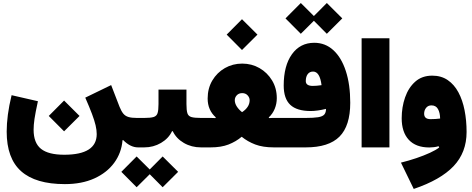

<svg xmlns="http://www.w3.org/2000/svg" viewBox="-20 -968 3102 1261"><path d="M300.3 -206.5 400.9 -307.6 502.4 -206.5 400.9 -105.5ZM56.2 -342.8 229 -303.2Q212.4 -227.1 206.5 -186.8Q200.7 -146.5 200.7 -116.2Q200.7 -29.3 249.3 9.5Q297.9 48.3 401.9 48.3Q615.2 48.3 615.2 -87.4Q615.2 -113.3 607.9 -144.8Q600.6 -176.3 584 -220.2Q567.4 -264.2 540 -326.7L710 -409.2L765.1 -266.6Q776.9 -237.3 790 -221.4Q803.2 -205.6 824 -199.5Q844.7 -193.4 878.9 -193.4H888.7V0H886.2Q836.4 0 788.6 -48.3L784.7 -46.9Q777.8 36.1 730 101.3Q682.1 166.5 599.6 203.9Q517.1 241.2 406.2 241.2Q213.9 241.2 118.9 156.7Q23.9 72.3 23.9 -103.5Q23.9 -155.3 31.7 -215.1Q39.6 -274.9 56.2 -342.8Z M776.9 160.6 877.4 59.6 963.4 145 1048.3 59.6 1149.9 160.6 1048.3 261.7 963.4 176.3 877.4 261.7ZM1204.6 -379.4V-284.7Q1204.6 -243.7 1210.7 -224.4Q1216.8 -205.1 1237.3 -199.2Q1257.8 -193.4 1300.3 -193.4H1310.5V0H1299.8Q1237.8 0 1187.7 -29.1Q1137.7 -58.1 1114.7 -106.4H1109.9Q1087.4 -58.6 1037.4 -29.3Q987.3 0 927.7 0H888.7Q875.5 0 869.6 -22.7Q863.8 -45.4 863.8 -97.2Q863.8 -148.4 869.6 -170.9Q875.5 -193.4 888.7 -193.4H927.7Q968.8 -193.4 988.8 -199.5Q1008.8 -205.6 1014.9 -225.1Q1021 -244.6 1021 -284.7V-379.4Z M1468.8 -740.7 1569.3 -841.8 1670.9 -740.7 1569.3 -639.6ZM1343.8 -320.8Q1343.8 -387.7 1374.5 -439.5Q1405.3 -491.2 1456.8 -520.8Q1508.3 -550.3 1570.8 -550.3Q1632.8 -550.3 1684.3 -520.8Q1735.8 -491.2 1766.8 -439.9Q1797.9 -388.7 1797.9 -323.2Q1797.9 -286.6 1784.4 -253.7Q1771 -220.7 1744.6 -196.3L1748 -192.4Q1758.3 -193.4 1767.8 -193.4Q1777.3 -193.4 1788.6 -193.4H1832V0H1778.8Q1706.5 0 1656.5 -19Q1606.4 -38.1 1567.4 -69.8Q1529.8 -38.1 1481 -19Q1432.1 0 1363.3 0H1310.5Q1297.4 0 1291.3 -22.9Q1285.2 -45.9 1285.2 -97.2Q1285.2 -147.9 1291.3 -170.7Q1297.4 -193.4 1310.5 -193.4H1339.8Q1354 -193.4 1367.7 -193.4Q1381.3 -193.4 1395 -192.4L1397.5 -196.8Q1343.8 -244.6 1343.8 -320.8ZM1569.8 -231.4Q1593.3 -246.6 1606.4 -266.4Q1619.6 -286.1 1619.6 -310.1Q1619.6 -327.1 1606.2 -341.8Q1592.8 -356.4 1570.8 -356.4Q1548.3 -356.4 1535.2 -342.3Q1522 -328.1 1522 -310.1Q1522 -289.1 1535.4 -268.3Q1548.8 -247.6 1569.8 -231.4Z M1855 -847.2 1955.6 -948.2 2041.5 -862.8 2126.5 -948.2 2228 -847.2 2126.5 -746.1 2041.5 -831.5 1955.6 -746.1ZM1832 -193.4H1986.3Q2040.5 -193.4 2069.8 -198.2Q2099.1 -203.1 2110.1 -216.1Q2121.1 -229 2121.1 -252.9Q2063.5 -238.8 2020.5 -238.8Q1929.7 -238.8 1886.5 -279.5Q1843.3 -320.3 1843.3 -406.2Q1843.3 -536.1 1897.2 -611.6Q1951.2 -687 2043.9 -687Q2116.2 -687 2169.2 -638.7Q2222.2 -590.3 2251.2 -501.7Q2280.3 -413.1 2280.3 -293Q2280.3 -141.6 2209.7 -70.8Q2139.2 0 1988.3 0H1832Q1818.8 0 1813 -22.7Q1807.1 -45.4 1807.1 -97.2Q1807.1 -148.4 1813 -170.9Q1818.8 -193.4 1832 -193.4ZM2091.8 -408.7Q2080.6 -498 2036.1 -498Q2013.7 -498 2001 -481.2Q1988.3 -464.4 1988.3 -435.5Q1988.3 -403.8 2034.7 -403.8Q2059.1 -403.8 2091.8 -408.7Z M2537.6 0H2355V-716.8H2537.6Z M2864.7 0.5 2860.4 -7.8Q2846.7 -3.4 2830.3 -1.5Q2814 0.5 2799.8 0.5Q2711.4 0.5 2664.8 -49.8Q2618.2 -100.1 2618.2 -191.4Q2618.2 -264.2 2640.4 -328.1Q2662.6 -392.1 2707 -431.6Q2751.5 -471.2 2818.8 -471.2Q2877.9 -471.2 2920.7 -441.9Q2963.4 -412.6 2990.7 -361.6Q3018.1 -310.5 3031.2 -243.7Q3044.4 -176.8 3044.4 -101.1Q3044.4 33.2 2959 123.3Q2873.5 213.4 2697.3 272.9L2613.3 100.1Q2664.6 87.4 2714.4 70.6Q2764.2 53.7 2804 35.4Q2843.8 17.1 2864.7 0.5ZM2870.6 -189.5Q2870.1 -227.1 2856.7 -251.5Q2843.3 -275.9 2813.5 -275.9Q2791.5 -275.9 2778.6 -259.8Q2765.6 -243.7 2765.6 -221.2Q2765.6 -185.5 2807.6 -185.5Q2823.2 -185.5 2839.1 -186.5Q2855 -187.5 2870.6 -189.5Z"/></svg>

Font: Estedad-FD Black
Style: Regular
Weight: 900
Designer: Amin Abedi
Version: Version 7.3